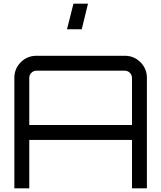

<svg xmlns="http://www.w3.org/2000/svg" viewBox="-20 -1023 876 1043"><path d="M178 -720H658Q708 -720 743 -685Q778 -650 778 -600V0H697V-263H139V0H58V-600Q58 -650 93 -685Q128 -720 178 -720ZM139 -344H697V-600Q697 -616 685.5 -627.5Q674 -639 658 -639H178Q162 -639 150.5 -627.5Q139 -616 139 -600ZM344 -864 379 -1003H458L424 -864Z"/></svg>

Font: Orbitron
Style: Regular
Weight: 400
Designer: Matt McInerney
Foundry: Matt McInerney
Version: 1.000